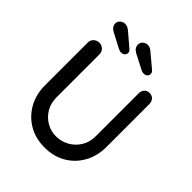

<svg xmlns="http://www.w3.org/2000/svg" viewBox="-247 -1051 1202 1202"><g transform="rotate(45 354.0 -450.0)"><path d="M578 -701Q600 -701 613 -686.5Q626 -672 626 -650V-271Q626 -191 591 -128Q556 -65 495 -29.5Q434 6 354 6Q275 6 213.5 -29.5Q152 -65 116.5 -128Q81 -191 81 -271V-650Q81 -672 96 -686.5Q111 -701 135 -701Q154 -701 169.5 -686.5Q185 -672 185 -650V-271Q185 -218 208.5 -178.5Q232 -139 271 -116.5Q310 -94 354 -94Q402 -94 442 -116.5Q482 -139 506.5 -178.5Q531 -218 531 -271V-650Q531 -672 543.5 -686.5Q556 -701 578 -701ZM271 -753Q266 -753 260.5 -755Q255 -757 249 -759L150 -811Q118 -828 118 -857Q118 -876 133 -887.5Q148 -899 164 -899Q176 -899 187 -893.5Q198 -888 206 -881L293 -807Q300 -801 303 -795.5Q306 -790 306 -783Q306 -770 296.5 -761.5Q287 -753 271 -753ZM465 -760Q459 -760 453.5 -761.5Q448 -763 442 -766L343 -817Q312 -834 312 -863Q312 -883 326.5 -894.5Q341 -906 357 -906Q369 -906 380 -900.5Q391 -895 399 -887L486 -814Q493 -808 496 -802Q499 -796 499 -790Q499 -777 490 -768.5Q481 -760 465 -760Z"/></g></svg>

Font: Quicksand SemiBold
Style: Regular
Weight: 600
Designer: Andrew Paglinawan
Foundry: Andrew Paglinawan
Version: Version 3.006